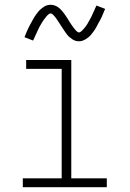

<svg xmlns="http://www.w3.org/2000/svg" viewBox="-20 -780 540 800"><path d="M75 0V-37H237V-493H89V-530H277V-37H425V0ZM309 -608Q302 -608 295 -610Q288 -612 282 -616Q276 -620 270.5 -624.5Q265 -629 260.5 -634.5Q256 -640 252 -646Q248 -652 244 -658Q240 -664 236 -670Q232 -676 228 -682.5Q224 -689 219.5 -695.5Q215 -702 211.5 -707Q208 -712 202 -718Q196 -724 191 -724Q187 -724 184 -721.5Q181 -719 178 -716.5Q175 -714 171.5 -709Q168 -704 166 -702Q164 -700 162.5 -697.5Q161 -695 159 -692.5Q157 -690 155.5 -687Q154 -684 152 -681Q150 -678 148 -674.5Q146 -671 144 -667Q142 -663 140 -659Q138 -655 136 -650.5Q134 -646 132 -641.5Q130 -637 127.5 -632Q125 -627 123 -622Q121 -617 118 -611L82 -625Q86 -635 89.5 -643.5Q93 -652 96.5 -659.5Q100 -667 104 -674.5Q108 -682 111.5 -688Q115 -694 118 -700Q121 -706 124.5 -711Q128 -716 131.5 -721Q135 -726 140 -732Q145 -738 150.5 -742.5Q156 -747 162.5 -751.5Q169 -756 176 -758Q183 -760 191 -760Q198 -760 205 -758Q212 -756 218 -752.5Q224 -749 229.5 -744Q235 -739 239.5 -733.5Q244 -728 248 -722.5Q252 -717 256 -711Q260 -705 264 -698.5Q268 -692 272 -685.5Q276 -679 280.5 -673Q285 -667 288.5 -662Q292 -657 298 -651Q304 -645 309 -645Q313 -645 316 -647.5Q319 -650 322 -652.5Q325 -655 328.5 -659.5Q332 -664 334 -666Q336 -668 337.5 -670.5Q339 -673 341 -675.5Q343 -678 344.5 -681Q346 -684 348 -687.5Q350 -691 352 -694.5Q354 -698 356 -701.5Q358 -705 360 -709Q362 -713 364 -717.5Q366 -722 368 -726.5Q370 -731 372.5 -736Q375 -741 377 -746.5Q379 -752 382 -757L418 -743Q414 -734 410.5 -725Q407 -716 403.5 -708.5Q400 -701 396 -694Q392 -687 388.5 -680.5Q385 -674 382 -668Q379 -662 375.5 -657Q372 -652 368.5 -647Q365 -642 360 -636Q355 -630 349.5 -625.5Q344 -621 337.5 -617Q331 -613 324 -610.5Q317 -608 309 -608Z"/></svg>

Font: Iosevka Slab Extralight
Style: Regular
Weight: 200
Monospace: yes
Designer: Belleve Invis
Foundry: Belleve Invis
Version: Version 11.1.1; ttfautohint (v1.8.3)